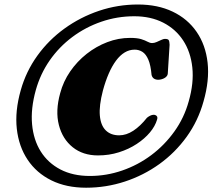

<svg xmlns="http://www.w3.org/2000/svg" viewBox="-20 -798 967 874"><path d="M372 56.5Q463 56.5 548.2 28.5Q633.5 0.5 705.5 -51.2Q777.5 -103 829.8 -175.5Q882 -248 906.5 -336.5Q934 -432.5 925 -513Q916 -593.5 875 -653Q834 -712.5 766 -745Q698 -777.5 608 -777.5Q516 -777.5 430.8 -748.8Q345.5 -720 273.5 -668Q201.5 -616 150 -544.5Q98.5 -473 74.5 -387.5Q47.5 -292.5 56.5 -211.8Q65.5 -131 105.8 -70.8Q146 -10.5 213.8 23Q281.5 56.5 372 56.5ZM389 3Q312 3 255.2 -26.5Q198.5 -56 165.5 -108.5Q132.5 -161 126 -232.2Q119.5 -303.5 143 -388Q163.5 -461.5 206.2 -523Q249 -584.5 309.2 -629.5Q369.5 -674.5 441.5 -699.2Q513.5 -724 591 -724Q666 -724 722.8 -695Q779.5 -666 813.8 -613.8Q848 -561.5 855.5 -490.8Q863 -420 839 -336.5Q818.5 -262 774 -199.8Q729.5 -137.5 668.8 -92Q608 -46.5 536.2 -21.8Q464.5 3 389 3ZM695 -253.5Q686.5 -224 662.5 -195.2Q638.5 -166.5 602.5 -142.8Q566.5 -119 521.5 -104.8Q476.5 -90.5 426 -90.5Q357.5 -90.5 311 -127.8Q264.5 -165 248 -229Q231.5 -293 254 -374Q268 -427 299.5 -472.8Q331 -518.5 374.5 -552.8Q418 -587 468.5 -606.2Q519 -625.5 572 -625.5Q604.5 -625.5 622.8 -619.8Q641 -614 651.8 -608Q662.5 -602 672.5 -602Q682.5 -602 693.2 -606.8Q704 -611.5 714 -616.2Q724 -621 730.5 -621Q745 -621 748.2 -615Q751.5 -609 752 -594L744 -467Q744.5 -454.5 734 -446.2Q723.5 -438 707.5 -435.5Q694 -433.5 683.8 -438.5Q673.5 -443.5 670 -456.5Q666 -501.5 655.2 -526.5Q644.5 -551.5 628.5 -561.8Q612.5 -572 593 -572Q568.5 -572 547.5 -559.2Q526.5 -546.5 508.2 -522Q490 -497.5 475 -463Q460 -428.5 448.5 -386Q430.5 -317 434.5 -272Q438.5 -227 461.5 -204.5Q484.5 -182 522.5 -182Q555 -182 587 -203Q619 -224 649 -262Q656.5 -268 663.2 -271.2Q670 -274.5 675.8 -275.2Q681.5 -276 686.5 -274.5Q700.5 -269 695 -253.5Z"/></svg>

Font: Fraunces ExtraBold
Style: Italic
Weight: 800
Italic angle: -16°
Version: Version 1.000;[b76b70a41]